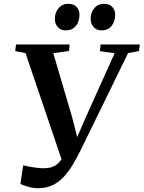

<svg xmlns="http://www.w3.org/2000/svg" viewBox="-20 -977 756 1011"><path d="M179.5 14Q154.5 14 128.8 6.5Q103 -1 87.5 -8L102 -106.5Q118.5 -102.5 137 -99Q155.5 -95.5 172.8 -93.5Q190 -91.5 203 -91Q221 -91 238 -93.5Q255 -96 271.2 -105.8Q287.5 -115.5 303 -137Q318.5 -158.5 334 -197.5L313.5 -110.5L114.5 -697L60 -708L64.5 -743H346.5L343.5 -708.5L260.5 -697L360 -359L398.5 -209L363 -200.5L428 -351L583.5 -696.5L506 -708L510 -743H716.5L712 -708L654.5 -697.5L410 -197Q387 -149.5 363.8 -110.8Q340.5 -72 314 -44Q287.5 -16 254.8 -1Q222 14 179.5 14ZM325.5 -817Q300 -817 284.2 -834.5Q268.5 -852 269 -879Q269.5 -912.5 289 -934.8Q308.5 -957 339.5 -957Q369 -957 384 -939.8Q399 -922.5 398.5 -897.5Q398 -863 379 -840Q360 -817 325.5 -817ZM514 -817Q488.5 -817 472.8 -834.5Q457 -852 457.5 -879Q458 -912.5 477.2 -934.8Q496.5 -957 527.5 -957Q557 -957 572 -939.8Q587 -922.5 586.5 -897.5Q586 -863 567.2 -840Q548.5 -817 514 -817Z"/></svg>

Font: Merriweather 72pt SemiBold
Style: Italic
Weight: 600
Italic angle: -7.8°
Version: Version 2.101